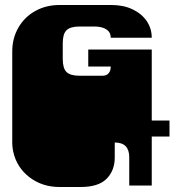

<svg xmlns="http://www.w3.org/2000/svg" viewBox="-20 -742 708 768"><path d="M33 -135Q32 -140 31 -146Q30 -152 29.5 -158.5Q29 -165 29 -170V-171Q29 -184 29 -190Q29 -196 29 -209V-260Q29 -269 29 -273.5Q29 -278 29 -282.5Q29 -287 29 -296V-297Q29 -310 29 -316Q29 -322 29 -334V-536Q29 -589 53.5 -631.5Q78 -674 121 -698Q164 -722 218 -722H426Q474 -722 510.5 -704.5Q547 -687 567 -657.5Q587 -628 587 -591H423Q423 -613 405.5 -624.5Q388 -636 356 -636H299Q261 -636 246 -621Q231 -606 231 -569V-506Q231 -469 246 -454Q261 -439 299 -439H390Q406 -439 414.5 -449Q423 -459 423 -476H333V-544H587V-334Q587 -321 587 -315Q587 -309 587 -297V-296Q587 -287 587 -282.5Q587 -278 587 -273.5Q587 -269 587 -260V0H497V-113Q497 -172 439 -172V-112Q439 -60 406.5 -27Q374 6 302 6H218Q149 6 98 -33Q47 -72 33 -135ZM571 -260H658V-196H571Z"/></svg>

Font: Danfo
Style: Regular
Weight: 400
Version: Version 1.000;Glyphs 3.2 (3236)